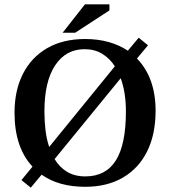

<svg xmlns="http://www.w3.org/2000/svg" viewBox="-20 -849 785 886"><path d="M373 13Q251 13 172 -43L122 17L79 -18L130 -80Q47 -169 47 -329Q47 -432 86 -508.5Q125 -585 198 -627Q271 -669 373 -669Q432 -669 481.5 -655Q531 -641 570 -615L620 -675L663 -640L612 -579Q698 -490 698 -338Q698 -230 659.5 -151.5Q621 -73 548 -30Q475 13 373 13ZM374 -35Q468 -35 514.5 -108.5Q561 -182 561 -335Q561 -422 537 -488L232 -115Q254 -78 289 -56.5Q324 -35 374 -35ZM207 -171 510 -543Q487 -579 452 -600.5Q417 -622 370 -622Q284 -622 234.5 -547.5Q185 -473 185 -335Q185 -290 190 -248Q195 -206 207 -171ZM327 -698H269L372 -829H485V-801Z"/></svg>

Font: STIX Two Text SemiBold
Style: Regular
Weight: 600
Designer: Ross Mills, John Hudson & Paul Hanslow, Tiro Typeworks Ltd; with prior portions MicroPress Inc., and Coen Hoffman.
Foundry: Tiro Typeworks Ltd
Version: Version 2.13 b171